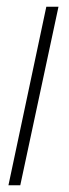

<svg xmlns="http://www.w3.org/2000/svg" viewBox="-20 -548 203 568"><path d="M5 0H40L153 -528H117Z"/></svg>

Font: Noto Sans ExtraCondensed ExtraLight
Style: Italic
Weight: 200
Width: 2
Italic angle: -12°
Designer: Monotype Design Team
Foundry: Monotype Imaging Inc.
Version: Version 2.013